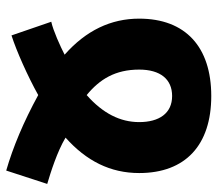

<svg xmlns="http://www.w3.org/2000/svg" viewBox="-61 -629 700 618"><g transform="rotate(-90 289.0 -320.0)"><path d="M528 -505 484 -633C434 -617 353 -581 292 -547C206 -594 125 -628 49 -650L6 -518C43 -507 110 -486 155 -459C80 -392 41 -315 41 -222C41 -73 131 10 289 10C447 10 538 -73 538 -222C538 -313 500 -393 422 -462C449 -476 500 -499 528 -505ZM292 -391C343 -349 374 -299 374 -222C374 -154 343 -116 289 -116C233 -116 205 -158 205 -222C205 -283 233 -339 292 -391Z"/></g></svg>

Font: Noto Sans Georgian SemiCondensed Extra
Style: Regular
Weight: 800
Width: 4
Designer: Monotype Design Team
Foundry: Monotype Imaging Inc.
Version: Version 1.901